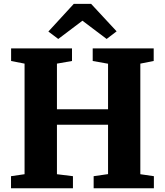

<svg xmlns="http://www.w3.org/2000/svg" viewBox="-20 -1000 876 1020"><path d="M110.5 -74.5V-662L39 -676V-743H362.5V-676L282.5 -662V-419.5H554V-661.5L472.5 -676V-743H796.5V-676L725.5 -662V-74.5L797.5 -64V0H477.5V-64L554 -75V-337.5H282.5V-74.5L367.5 -64V0H38.5V-64ZM289.5 -793 237 -832.5 372 -979.5H464L599.5 -833.5L546.5 -793L418 -890Z"/></svg>

Font: Merriweather 24pt Black
Style: Regular
Weight: 900
Designer: Eben Sorkin
Foundry: Eben Sorkin
Version: Version 2.100